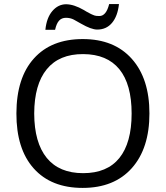

<svg xmlns="http://www.w3.org/2000/svg" viewBox="-20 -918 819 948"><path d="M148.9 -357.4Q149.4 -213.9 210.9 -138.2Q272.5 -63 390.6 -63Q508.8 -63 569.3 -137.7Q629.9 -212.9 629.9 -357.4Q629.9 -502 569.3 -576.2Q508.8 -650.4 390.6 -650.9Q272.5 -651.4 210.9 -576.2Q149.4 -501 148.9 -357.4ZM717.8 -357.9Q717.8 -185.5 630.9 -87.9Q543.9 9.8 388.2 9.8Q232.4 9.8 146.5 -86.4Q60.5 -182.6 61 -358.4Q61.5 -534.2 147.5 -629.4Q233.4 -725.1 388.7 -725.1Q543.9 -725.1 630.9 -627.4Q717.8 -529.8 717.8 -357.9ZM460 -772Q430.7 -772 379.9 -801.3Q361.3 -812.5 344.2 -821.3Q327.1 -830.1 305.7 -830.1Q284.2 -830.1 271.5 -815.9Q258.8 -801.8 252 -771H204.1Q210 -830.1 238.3 -863.3Q266.6 -896.5 305.7 -897Q344.7 -897 394.5 -868.2Q401.9 -863.3 406.7 -860.8Q412.1 -858.4 417 -855.5Q421.9 -852.5 423.8 -851.6Q425.8 -850.6 430.7 -848.1Q435.5 -845.7 438.5 -844.7Q441.4 -843.8 447.3 -841.3Q453.6 -838.9 470.7 -838.9Q504.4 -838.9 519 -897.9H567.4Q561 -838.4 533.2 -805.2Q505.4 -772 460 -772Z"/></svg>

Font: OpenSansHebrew-Regular
Style: Regular
Weight: 400
Foundry: Ascender Corporation, Yanek Iontef
Version: Version 2.001;PS 002.001;hotconv 1.0.70;makeotf.lib2.5.58329